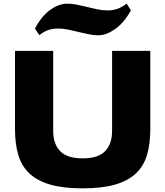

<svg xmlns="http://www.w3.org/2000/svg" viewBox="-20 -1018 904 1050"><path d="M171 -862Q208 -931 255.5 -964.5Q303 -998 347 -998Q375 -998 403 -992Q431 -986 458 -979.5Q485 -973 512.5 -967Q540 -961 569 -961Q593 -961 617 -968Q641 -975 673 -998L696 -961Q658 -893 609.5 -859Q561 -825 519 -825Q491 -825 463.5 -831Q436 -837 408 -843.5Q380 -850 352.5 -856Q325 -862 297 -862Q272 -862 248 -855Q224 -848 195 -826ZM432 12Q327 12 256.5 -8Q186 -28 142.5 -68Q99 -108 80.5 -169Q62 -230 62 -312V-740H271V-301Q271 -231 309 -191.5Q347 -152 432 -152Q517 -152 555 -191.5Q593 -231 593 -301V-740H802V-312Q802 -230 783.5 -169Q765 -108 721.5 -68Q678 -28 607.5 -8Q537 12 432 12Z"/></svg>

Font: Encode Sans Wide
Style: ExtraBold
Weight: 800
Designer: Pablo Impallari, Andres Torresi
Foundry: Pablo Impallari, Andres Torresi
Version: Version 1.000; ttfautohint (v1.00) -l 8 -r 50 -G 200 -x 14 -